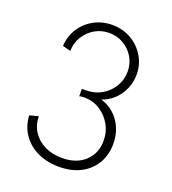

<svg xmlns="http://www.w3.org/2000/svg" viewBox="-152 -954 972 1084"><g transform="rotate(20 334.0 -412.0)"><path d="M325 16Q252.5 16 196 -11.2Q139.5 -38.5 106.2 -87Q73 -135.5 69.5 -199.5L122.5 -213.5Q123 -161 149.2 -121Q175.5 -81 221 -58.8Q266.5 -36.5 325 -36.5Q411 -36.5 462.2 -84Q513.5 -131.5 513.5 -207.5Q513.5 -261.5 488.2 -305.2Q463 -349 421.2 -375Q379.5 -401 328.5 -401Q311 -401 298 -397.5V-442H323.5Q375.5 -442 417.2 -466.5Q459 -491 483.2 -532Q507.5 -573 507.5 -621Q507.5 -669.5 484.2 -708Q461 -746.5 422.2 -769Q383.5 -791.5 336.5 -791.5Q289.5 -791.5 250.5 -768.8Q211.5 -746 187.8 -707.2Q164 -668.5 163 -621L115 -633Q118 -693 148.5 -739.8Q179 -786.5 228.5 -813.2Q278 -840 337 -840Q400 -840 450.8 -810.8Q501.5 -781.5 531.2 -732.2Q561 -683 561 -622.5Q561 -577.5 543.5 -537Q526 -496.5 494.8 -466.8Q463.5 -437 422 -422.5Q463.5 -411 497.2 -381.8Q531 -352.5 551 -308.8Q571 -265 571 -210Q571 -145.5 541.8 -94.2Q512.5 -43 457.5 -13.5Q402.5 16 325 16Z"/></g></svg>

Font: Spartan Thin Light
Style: Regular
Weight: 300
Version: Version 1.004